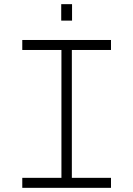

<svg xmlns="http://www.w3.org/2000/svg" viewBox="-20 -902 640 922"><path d="M87 0V-48H275V-662H87V-710H513V-662H325V-48H513V0ZM274 -803V-882H326V-803Z"/></svg>

Font: Geist Mono UltraLight
Style: Regular
Weight: 200
Monospace: yes
Designer: Basement.studio, Andrés Briganti, Mateo Zaragoza
Foundry: Basement.studio, Vercel, Andrés Briganti, Guido Ferreyra, Mateo Zaragoza
Version: Version 1.400; ttfautohint (v1.8.4.7-5d5b)